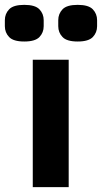

<svg xmlns="http://www.w3.org/2000/svg" viewBox="-66 -771 420 791"><path d="M0 0ZM69 0V-525H217V0ZM34 -600Q-11 -600 -28.5 -618.5Q-46 -637 -46 -663V-688Q-46 -714 -28.5 -732.5Q-11 -751 34 -751Q79 -751 96.5 -732.5Q114 -714 114 -688V-663Q114 -637 96.5 -618.5Q79 -600 34 -600ZM254 -600Q209 -600 191.5 -618.5Q174 -637 174 -663V-688Q174 -714 191.5 -732.5Q209 -751 254 -751Q299 -751 316.5 -732.5Q334 -714 334 -688V-663Q334 -637 316.5 -618.5Q299 -600 254 -600Z"/></svg>

Font: Aneliza ExtraBold
Style: Regular
Weight: 800
Designer: Mike Abbink, Paul van der Laan, Pieter van Rosmalen
Foundry: Bold Monday
Version: Version 3.001;September 8, 2019;FontCreator 11.5.0.2425 64-b